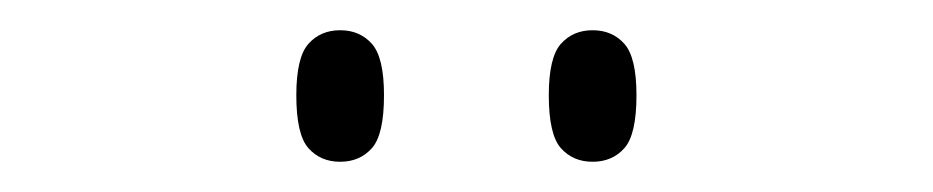

<svg xmlns="http://www.w3.org/2000/svg" viewBox="-20 -759 617 127"><path d="M372 -652Q359 -652 351 -661Q343 -670 343 -696Q343 -721 351 -730Q359 -739 372 -739Q385 -739 393 -730Q401 -721 401 -696Q401 -670 393 -661Q385 -652 372 -652ZM205 -652Q192 -652 184 -661Q176 -670 176 -696Q176 -721 184 -730Q192 -739 205 -739Q218 -739 226 -730Q234 -721 234 -696Q234 -670 226 -661Q218 -652 205 -652Z"/></svg>

Font: Noto Serif Malayalam ExtraLight
Style: Regular
Weight: 200
Designer: Indian type Foundry, Jelle Bosma, Monotype Design Team
Foundry: Monotype Imaging Inc.
Version: Version 2.104; ttfautohint (v1.8.4.7-5d5b)